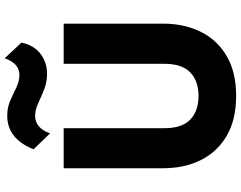

<svg xmlns="http://www.w3.org/2000/svg" viewBox="-122 -862 1000 796"><g transform="rotate(-90 378.0 -464.0)"><path d="M378.5 15Q280 15 213.2 -24Q146.5 -63 112.5 -131.2Q78.5 -199.5 78.5 -288V-700H244.5V-282Q244.5 -210 280 -175.5Q315.5 -141 378.5 -141Q440.5 -141 476 -175.5Q511.5 -210 511.5 -282V-700H678V-288Q678 -200 644 -131.5Q610 -63 543.2 -24Q476.5 15 378.5 15ZM223 -756.5 157 -825Q201 -934 296 -934Q330.5 -934 359 -921.5Q387.5 -909 413.2 -896.2Q439 -883.5 465.5 -883.5Q513 -883.5 534.5 -944.5L599.5 -875Q588 -822.5 552.5 -795.8Q517 -769 469.5 -769Q435 -769 404.5 -781.2Q374 -793.5 347 -806Q320 -818.5 295 -818.5Q272 -818.5 253.2 -803.5Q234.5 -788.5 223 -756.5Z"/></g></svg>

Font: Geologica
Style: Bold
Weight: 700
Designer: Sindre Bremnes, Frode Helland
Foundry: Monokrom Skriftforlag AS
Version: Version 1.010; ttfautohint (v1.8.4.7-5d5b);gftools[0.9.28]